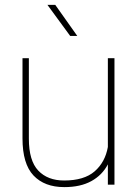

<svg xmlns="http://www.w3.org/2000/svg" viewBox="-20 -755 560 785"><path d="M174 -735H206L296 -608H267ZM448 0H421V-83Q398 -39 353.5 -14.5Q309 10 243 10Q162 10 117 -37.5Q72 -85 72 -189V-517H98V-188Q98 -98 136.5 -57.5Q175 -17 242 -17Q324 -17 367 -54.5Q410 -92 421 -154V-517H448Z"/></svg>

Font: FreesentationVF
Style: Regular
Weight: 400
Designer: glyphs from Roboto by Christian Robertson / Hangul glyphs from Noto Sans CJK(Source Han Sans) by Jang Soo-young and Kang
Foundry: PT&
Version: Version 2.001;Glyphs 3.3.1 (3343)